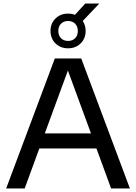

<svg xmlns="http://www.w3.org/2000/svg" viewBox="-20 -1073 774 1093"><path d="M15 0 292 -740H442.5L719.5 0H612.5L529 -228H204L120.5 0ZM235 -313.5H498L366.5 -671.5ZM367.5 -798Q324 -798 295.8 -826Q267.5 -854 267.5 -897Q267.5 -939.5 295.8 -967.5Q324 -995.5 367.5 -995.5Q388.5 -995.5 406.5 -988.5L465.5 -1053H545.5L451 -953.5Q467.5 -929 467.5 -897Q467.5 -854 439.2 -826Q411 -798 367.5 -798ZM367.5 -840Q392 -840 407.5 -855.2Q423 -870.5 423 -897Q423 -923 407.5 -938.2Q392 -953.5 367.5 -953.5Q343 -953.5 327.5 -938.2Q312 -923 312 -897Q312 -870.5 327.5 -855.2Q343 -840 367.5 -840Z"/></svg>

Font: Encode Sans Semi Expanded Medium
Style: Regular
Weight: 500
Width: 6
Designer: Multiple Designers
Foundry: Impallari Type
Version: Version 3.000; ttfautohint (v1.8.3) -l 8 -r 50 -G 200 -x 14 